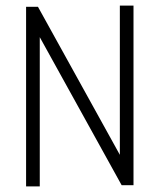

<svg xmlns="http://www.w3.org/2000/svg" viewBox="-20 -666 570 686"><path d="M408.2 -646H457V-4.4H414.6L122.1 -533.2V0H73.2V-641.6H115.7L408.2 -112.8Z"/></svg>

Font: AzarMehrMonospaced
Style: SansRegular
Weight: 1
Designer: Amin Abedi
Version: Version 1.00